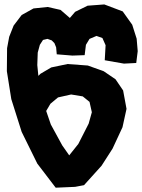

<svg xmlns="http://www.w3.org/2000/svg" viewBox="-20 -706 658 887"><path d="M12.7 -483.4 11.7 -377 32.2 -248 80.1 -96.7 152.3 49.8 237.3 161.1 327.1 157.2 368.2 149.4 449.2 59.6 500 -19.5 545.9 -118.2 564.5 -203.1 548.8 -288.1 513.7 -339.8 459 -377 385.7 -403.3 292 -410.2 216.8 -394.5 167 -365.2 157.2 -355.5 152.3 -405.3 154.3 -462.9 164.1 -499 178.7 -521.5 199.2 -526.4 218.8 -519.5 231.4 -506.8 239.3 -487.3 242.2 -455.1 314.5 -449.2 371.1 -451.2 377 -499 393.6 -526.4 425.8 -540 453.1 -530.3 467.8 -497.1 463.9 -427.7 552.7 -412.1 609.4 -415 616.2 -469.7 611.3 -527.3 590.8 -591.8 546.9 -653.3 461.9 -685.5 384.8 -679.7 327.1 -651.4 302.7 -623 259.8 -660.2 200.2 -673.8 134.8 -667 80.1 -636.7 43 -587.9 22.5 -536.1ZM299.8 11.7 267.6 -34.2 214.8 -130.9 193.4 -193.4 212.9 -226.6 248 -255.9 308.6 -269.5 362.3 -260.7 393.6 -235.4 404.3 -187.5 389.6 -134.8 341.8 -41Z"/></svg>

Font: MaokenAssortedSans-TC
Style: Regular
Weight: 500
Version: Version 0.83